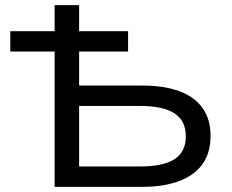

<svg xmlns="http://www.w3.org/2000/svg" viewBox="-20 -725 902 745"><path d="M192 0V-525H20V-604H192V-705H287V-604H477V-525H287V-393H533Q616 -393 675 -371.5Q734 -350 765.5 -306.5Q797 -263 797 -198Q797 -132 766 -88.5Q735 -45 675.5 -22.5Q616 0 533 0ZM287 -79H522Q614 -79 657.5 -107.5Q701 -136 701 -196Q701 -257 656.5 -285.5Q612 -314 522 -314H287Z"/></svg>

Font: Nunito Sans 7pt SemiExpanded
Style: Regular
Weight: 400
Width: 6
Designer: Vernon Adams
Foundry: Vernon Adams
Version: Version 3.101;gftools[0.9.27]